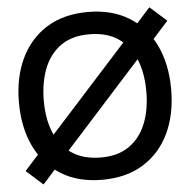

<svg xmlns="http://www.w3.org/2000/svg" viewBox="-53 -787 846 855"><g transform="rotate(-5 370.0 -360.0)"><path d="M107.5 13 33 -53.5 119 -149 134 -163 545 -617.5 552.5 -628.5 645.5 -732 720 -665.5 618.5 -552.5 607 -543.5 195.5 -87.5 186.5 -75ZM370.5 15Q262.5 15 186.5 -32.2Q110.5 -79.5 70.2 -164Q30 -248.5 30 -360Q30 -471.5 70.2 -556Q110.5 -640.5 186.5 -687.8Q262.5 -735 370.5 -735Q478 -735 554.2 -687.8Q630.5 -640.5 670.5 -556Q710.5 -471.5 710.5 -360Q710.5 -248.5 670.5 -164Q630.5 -79.5 554.2 -32.2Q478 15 370.5 15ZM370.5 -84.5Q447 -83.5 497.8 -118.2Q548.5 -153 574 -215.2Q599.5 -277.5 599.5 -360Q599.5 -442.5 574 -504.2Q548.5 -566 497.8 -600.5Q447 -635 370.5 -635.5Q294 -636.5 243.2 -602Q192.5 -567.5 167 -505Q141.5 -442.5 141 -360Q140.5 -277.5 166 -215.8Q191.5 -154 242.8 -119.5Q294 -85 370.5 -84.5Z"/></g></svg>

Font: Manrope ExtraLight SemiBold
Style: Regular
Weight: 600
Version: Version 4.504